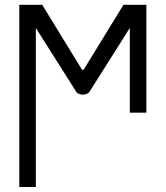

<svg xmlns="http://www.w3.org/2000/svg" viewBox="-20 -459 675 782"><path d="M317.4 -173.8C314.5 -173.8 313.5 -176.8 311.5 -179.2L151.9 -439.5H58.6V302.7H126V-345.2L289.6 -86.4C295.4 -74.7 316.4 -73.2 317.4 -73.2C318.4 -73.2 339.4 -74.7 345.2 -86.4L508.8 -345.2V0H576.2V-439.5H482.9L323.2 -179.2C321.3 -176.8 320.3 -173.8 317.4 -173.8Z"/></svg>

Font: Cardo
Style: Italic
Weight: 400
Designer: David J. Perry
Foundry: David J. Perry
Version: Version 0.99